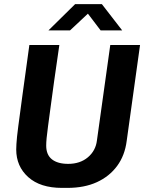

<svg xmlns="http://www.w3.org/2000/svg" viewBox="-20 -905 720 935"><path d="M282 10Q176 10 117.5 -42.5Q59 -95 59 -177Q59 -189 60 -204Q61 -219 63 -240Q65 -261 69 -290Q73 -319 78 -357Q83 -395 89.5 -443Q96 -491 104.5 -551.5Q113 -612 123 -686H269Q254 -584 243.5 -509Q233 -434 226 -380.5Q219 -327 214 -291Q209 -255 207 -232.5Q205 -210 205 -196Q205 -151 233 -129Q261 -107 312 -107Q370 -107 408 -139Q446 -171 452 -221L517 -686H662L597 -219Q588 -148 550.5 -97Q513 -46 452 -18Q391 10 308 10ZM216 -757 346 -885H476L575 -757H470L394 -857H428L321 -757Z"/></svg>

Font: Chivo Medium SemiBold
Style: Italic
Weight: 600
Italic angle: -8.05°
Version: Version 2.002